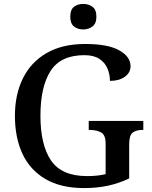

<svg xmlns="http://www.w3.org/2000/svg" viewBox="-20 -948 772 978"><path d="M408 10Q290 10 211.5 -36Q133 -82 94.5 -164.5Q56 -247 56 -358Q56 -466 96.5 -548.5Q137 -631 217 -677.5Q297 -724 414 -724Q530 -724 587.5 -691.5Q645 -659 645 -611Q645 -578 616 -557Q587 -536 540 -536Q540 -570 527 -600Q514 -630 485.5 -648.5Q457 -667 410 -667Q289 -667 237.5 -586.5Q186 -506 186 -358Q186 -210 240 -130.5Q294 -51 424 -51Q450 -51 474 -53.5Q498 -56 518 -61V-217Q518 -260 495.5 -273Q473 -286 439 -286H432V-332H710V-286H703Q674 -286 656 -272.5Q638 -259 638 -213V-39Q585 -14 529.5 -2Q474 10 408 10ZM404 -798Q376 -798 357 -813Q338 -828 338 -863Q338 -899 357 -913.5Q376 -928 404 -928Q431 -928 451 -913.5Q471 -899 471 -863Q471 -828 451 -813Q431 -798 404 -798Z"/></svg>

Font: Noto Serif Khojki Medium
Style: Regular
Weight: 500
Version: Version 2.003